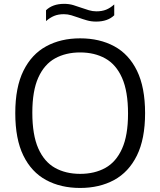

<svg xmlns="http://www.w3.org/2000/svg" viewBox="-20 -944 814 974"><path d="M386.5 9.5Q288 9.5 213.8 -30.8Q139.5 -71 98.5 -154.8Q57.5 -238.5 57.5 -370Q57.5 -501.5 99 -585.2Q140.5 -669 214.5 -709.2Q288.5 -749.5 386.5 -749.5Q485.5 -749.5 559.8 -709.2Q634 -669 675 -585Q716 -501 716 -370Q716 -239 674.5 -155Q633 -71 558.8 -30.8Q484.5 9.5 386.5 9.5ZM386.5 -62Q460 -62 514.5 -92.2Q569 -122.5 599.2 -189.8Q629.5 -257 629.5 -367.5Q629.5 -480.5 599.2 -548.8Q569 -617 514.2 -647.5Q459.5 -678 386.5 -678Q314 -678 259.2 -647.8Q204.5 -617.5 174.2 -550.2Q144 -483 144 -372.5Q144 -259.5 174.2 -191.2Q204.5 -123 259 -92.5Q313.5 -62 386.5 -62ZM467.5 -834.5Q442.5 -834.5 420.8 -840.8Q399 -847 378.5 -854.5Q360 -861 341.8 -866.5Q323.5 -872 304 -872Q275.5 -872 254.5 -863.2Q233.5 -854.5 213.5 -837V-892Q247 -924.5 305.5 -924.5Q330.5 -924.5 352.2 -918Q374 -911.5 394.5 -904Q413 -897.5 431.2 -892Q449.5 -886.5 469 -886.5Q497.5 -886.5 518.5 -895Q539.5 -903.5 559.5 -921.5V-866.5Q526.5 -834.5 467.5 -834.5Z"/></svg>

Font: Encode Sans SemiExpanded SemiExpanded
Style: Regular
Weight: 400
Width: 6
Designer: Multiple Designers
Foundry: Impallari Type
Version: Version 3.000; ttfautohint (v1.8.3) -l 8 -r 50 -G 200 -x 14 